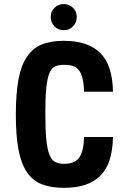

<svg xmlns="http://www.w3.org/2000/svg" viewBox="-20 -894 586 924"><path d="M384.4 -234.8Q383.4 -197.6 377.3 -172.9Q371.2 -148.2 359.1 -133Q347 -117.8 329.4 -111.7Q311.8 -105.6 288 -105.6Q263.2 -105.6 246.1 -114.1Q229 -122.6 218.3 -148.6Q207.6 -174.6 202.9 -222.4Q198.2 -270.2 198.2 -349.6Q198.2 -426.6 202.9 -472.3Q207.6 -518 218 -542.7Q228.4 -567.4 246.2 -574.7Q264 -582 289.4 -582Q313.2 -582 330.9 -576.4Q348.6 -570.8 359.8 -556.2Q371 -541.6 377.2 -516.8Q383.4 -492 384.4 -452.6H523.6Q521.6 -581 462.3 -639.3Q403 -697.6 287.2 -697.6Q224.4 -697.6 180.8 -679.7Q137.2 -661.8 109.3 -620.5Q81.4 -579.2 68.8 -511Q56.2 -442.8 56.2 -342.2Q56.2 -242.4 68.8 -175Q81.4 -107.6 109 -66.3Q136.6 -25 180.6 -7.5Q224.6 10 287.6 10Q345.4 10 389.2 -4.2Q433 -18.4 462.7 -48.2Q492.4 -78 507.5 -124.1Q522.6 -170.2 523.6 -234.8ZM287 -748.6Q313.8 -748.6 331.6 -767.2Q349.4 -785.8 349.4 -812.9Q349.4 -838.4 331.6 -856.3Q313.8 -874.2 287 -874.2Q260.2 -874.2 242.1 -856.5Q224 -838.8 224 -812.6Q224 -785.8 242.1 -767.2Q260.2 -748.6 287 -748.6Z"/></svg>

Font: Secuela Light
Style: Regular
Weight: 300
Designer: Fernando Haro
Foundry: deFharo
Version: Version 1.708